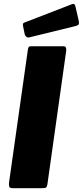

<svg xmlns="http://www.w3.org/2000/svg" viewBox="-20 -984 433 1004"><path d="M313 -742Q329 -742 326 -717L228 -21Q226 -7 220.5 -3.5Q215 0 199 0H46Q31 0 28.5 -8Q26 -16 27 -28L126 -726Q128 -736 131 -739Q134 -742 142 -742ZM392 -874Q394 -863 392 -857.5Q390 -852 376 -848L135 -789Q124 -786 117.5 -791.5Q111 -797 109 -806L101 -845Q97 -861 105 -865L356 -962Q362 -965 367.5 -962.5Q373 -960 375 -948Z"/></svg>

Font: Libre Franklin Thin ExtraBold
Style: Italic
Weight: 800
Italic angle: -8°
Version: Version 2.000